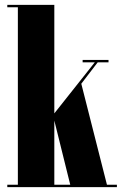

<svg xmlns="http://www.w3.org/2000/svg" viewBox="-20 -770 501 790"><path d="M10 0V-10H53.5V-740H10V-750H203.5V-303.5L370 -513.5H320V-523.5H426.5V-513.5H382L314.5 -425.5L420 -10H461V0ZM269 -10 203.5 -274V-10Z"/></svg>

Font: Imbue 100pt Black
Style: Regular
Weight: 900
Designer: Tyler Finck
Foundry: Etcetera Type Company
Version: Version 1.102; ttfautohint (v1.8.3)